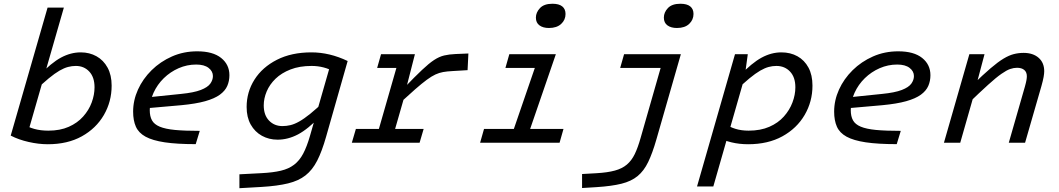

<svg xmlns="http://www.w3.org/2000/svg" viewBox="-20 -750 5566 1009"><path d="M315.6 -710 124.3 -44.8 65.5 -37.4H36.3L230 -710ZM102.9 -98.4Q127.3 -81.7 160.4 -72.5Q193.4 -63.4 233.8 -63.4Q295.8 -63.4 341.3 -83.6Q386.9 -103.8 416.9 -137.5Q447 -171.1 461.9 -211.5Q476.8 -251.8 476.8 -291.4Q476.8 -344.3 449.1 -373.9Q421.5 -403.5 378.6 -403.5Q358 -403.5 337.5 -398.1Q317 -392.7 292.6 -378.7Q268.2 -364.6 235.7 -337.9Q203.3 -311.1 158.6 -268.3L183.8 -351.3Q249.7 -420.2 300.8 -447.5Q351.8 -474.8 404.4 -474.8Q450.3 -474.8 487.1 -454.3Q523.9 -433.8 545.3 -394.6Q566.7 -355.3 566.7 -300Q566.7 -216.1 525.9 -145.7Q485.1 -75.4 410.2 -33.7Q335.3 8 231.3 8Q182.7 8 130.3 -4Q77.8 -15.9 36.3 -37.4Z M1010.9 -410.8Q962.7 -410.8 918.8 -391.6Q875 -372.4 840.8 -339.1Q806.7 -305.8 786.9 -262.5Q767 -219.1 767 -170.8Q767 -138.7 778.7 -117.6Q790.3 -96.5 819.5 -84.3Q848.7 -72 899.8 -67.1Q950.9 -62.3 1029.8 -62.3L1008.5 7.5Q909.6 7.5 845.4 -2.1Q781.3 -11.8 744.8 -31.8Q708.3 -51.9 694 -84.5Q679.6 -117 679.6 -163.3Q679.6 -222.7 705.1 -279.1Q730.6 -335.4 776.6 -380.9Q822.6 -426.3 883.8 -453.3Q944.9 -480.3 1016.4 -480.3Q1098.7 -480.3 1142.2 -445.4Q1185.6 -410.5 1185.6 -354.9Q1185.6 -324.4 1174.4 -298.5Q1163.1 -272.6 1135.3 -252.3Q1107.5 -232 1058 -218.1Q1008.5 -204.3 933.1 -197.2L724 -178.8L742.3 -237L931 -256.4Q998.8 -263.1 1035.1 -277.2Q1071.5 -291.2 1085.2 -310.5Q1098.9 -329.7 1098.9 -350.3Q1098.9 -375.4 1076.2 -393.1Q1053.5 -410.8 1010.9 -410.8Z M1608.9 -35.5 1722.2 -430.3 1784.2 -429.4H1807L1693.7 -31.4Q1672 45.1 1646.9 94.3Q1621.7 143.5 1585.3 171.9Q1549 200.4 1493.5 213.8Q1438 227.3 1356 232.3L1238.2 239V166L1353.7 160Q1414.5 157 1455.9 147.1Q1497.2 137.3 1525.5 115.7Q1553.9 94 1573.2 57.6Q1592.5 21.2 1608.9 -35.5ZM1739 -371.1Q1711.1 -387.8 1680.6 -395.6Q1650.2 -403.5 1617.7 -403.5Q1554 -403.5 1506.5 -384.9Q1459.1 -366.4 1428 -336.3Q1396.9 -306.1 1381.4 -269.3Q1366 -232.5 1366 -196.3Q1366 -145.2 1393.8 -116.3Q1421.6 -87.4 1464.4 -87.4Q1485.3 -87.4 1506.4 -92.4Q1527.4 -97.4 1552.5 -111.5Q1577.6 -125.5 1610.7 -152.2Q1643.9 -179 1689.3 -222.5L1664 -139.5Q1598.1 -71 1545.7 -43.5Q1493.3 -16 1438.6 -16Q1393.5 -16 1356.3 -36.5Q1319.2 -57.1 1297.7 -95.3Q1276.1 -133.6 1276.1 -187.7Q1276.1 -266.6 1317.4 -331.7Q1358.7 -396.8 1435.2 -435.8Q1511.7 -474.8 1616.8 -474.8Q1712 -474.8 1807 -429.4Z M2160.5 -465.3 2111.9 -275.5H2114.7L2035.6 0H1950.3L2083.9 -465.3ZM2073.1 -200.9 2104.4 -288.8Q2160.7 -347.6 2197.6 -382.3Q2234.4 -417.1 2261.3 -434.7Q2288.2 -452.3 2314.3 -458.5Q2340.5 -464.7 2374.4 -466.1L2441.5 -468.9L2437.2 -381.3L2357.2 -376.5Q2329.5 -375.1 2308.7 -371.4Q2287.9 -367.7 2268.1 -358.5Q2248.2 -349.3 2222.8 -330.6Q2197.4 -312 2161.7 -280.7Q2126 -249.4 2073.1 -200.9ZM1982.5 -465.3H2145.5L2125 -393H1962ZM1850.2 -72.3H2206.3L2185.1 0H1829Z M2815.5 -465.3H2901.2L2741.1 0H2655.5ZM2656.6 -465.3H2862.2L2841.7 -393H2636.1ZM2523.6 -72.3H2941.2L2920.7 0H2503.1ZM2864.9 -602.9Q2833.7 -602.9 2815 -616.7Q2796.2 -630.6 2796.2 -657.3Q2796.2 -684.5 2817.6 -707.4Q2839 -730.3 2883.2 -730.3Q2917.5 -730.3 2934.7 -716.4Q2952 -702.6 2952 -676.5Q2952 -645.4 2928.9 -624.1Q2905.8 -602.9 2864.9 -602.9Z M3429.4 -17Q3408.8 54.8 3386.4 101.3Q3364.1 147.8 3330.8 175.3Q3297.5 202.7 3245.9 215.5Q3194.2 228.3 3115.6 233.4L3038.9 238.1V164.5L3115.4 160.2Q3173 156.8 3211.2 146.4Q3249.4 136 3274.3 114.9Q3299.2 93.8 3315.8 59.7Q3332.3 25.5 3346.7 -25.7L3472.5 -465.3H3558.1ZM3259.7 -465.3H3510.2L3489.7 -393H3239.2ZM3537.5 -602.9Q3506.3 -602.9 3487.5 -616.7Q3468.7 -630.6 3468.7 -657.3Q3468.7 -685.2 3490.1 -707.7Q3511.5 -730.3 3555.8 -730.3Q3590 -730.3 3607.3 -716.4Q3624.5 -702.6 3624.5 -676.5Q3624.5 -646 3601.8 -624.4Q3579 -602.9 3537.5 -602.9Z M3643 230 3842.6 -465.3H3909.8L3895.3 -359.8V-351.5L3728.6 230ZM3791.4 -98.4Q3814.5 -82.4 3845.1 -72.9Q3875.7 -63.4 3914 -63.4Q3976.7 -63.4 4022.9 -83.6Q4069.2 -103.8 4099.2 -137.5Q4129.3 -171.1 4144.5 -211.5Q4159.8 -251.8 4159.8 -291.4Q4159.8 -344.3 4131.8 -373.9Q4103.8 -403.5 4060.2 -403.5Q4039.6 -403.5 4019.5 -398.1Q3999.3 -392.7 3974.9 -378.7Q3950.5 -364.6 3918 -337.9Q3885.6 -311.1 3840.9 -268.3L3866.1 -351.3Q3931.3 -419.5 3982.4 -447.1Q4033.5 -474.8 4086 -474.8Q4134 -474.8 4170.8 -454.3Q4207.6 -433.8 4228.6 -394.9Q4249.7 -356 4249.7 -300Q4249.7 -216.1 4208.5 -145.7Q4167.4 -75.4 4091.8 -33.7Q4016.2 8 3911.5 8Q3865 8 3824.3 -1.9Q3783.6 -11.8 3746.9 -29.1Z M4694.9 -410.8Q4646.7 -410.8 4602.8 -391.6Q4559 -372.4 4524.8 -339.1Q4490.7 -305.8 4470.9 -262.5Q4451 -219.1 4451 -170.8Q4451 -138.7 4462.7 -117.6Q4474.3 -96.5 4503.5 -84.3Q4532.7 -72 4583.8 -67.1Q4634.9 -62.3 4713.8 -62.3L4692.5 7.5Q4593.6 7.5 4529.4 -2.1Q4465.3 -11.8 4428.8 -31.8Q4392.3 -51.9 4378 -84.5Q4363.6 -117 4363.6 -163.3Q4363.6 -222.7 4389.1 -279.1Q4414.6 -335.4 4460.6 -380.9Q4506.6 -426.3 4567.8 -453.3Q4628.9 -480.3 4700.4 -480.3Q4782.7 -480.3 4826.2 -445.4Q4869.6 -410.5 4869.6 -354.9Q4869.6 -324.4 4858.4 -298.5Q4847.1 -272.6 4819.3 -252.3Q4791.5 -232 4742 -218.1Q4692.5 -204.3 4617.1 -197.2L4408 -178.8L4426.3 -237L4615 -256.4Q4682.8 -263.1 4719.1 -277.2Q4755.5 -291.2 4769.2 -310.5Q4782.9 -329.7 4782.9 -350.3Q4782.9 -375.4 4760.2 -393.1Q4737.5 -410.8 4694.9 -410.8Z M5153.9 -465.3 5105.2 -281.9H5106.8L5026.3 0H4940.6L5074.2 -465.3ZM5063.5 -201.6 5090.6 -303.2Q5146.5 -357.8 5185.8 -391.3Q5225.1 -424.8 5254 -442.1Q5282.9 -459.4 5307.8 -465.7Q5332.8 -472.1 5359.5 -472.1Q5408.4 -472.1 5438 -446.4Q5467.6 -420.7 5467.6 -375.8Q5467.6 -363.9 5464.4 -345.5Q5461.2 -327 5452.8 -297.3L5367 0H5281.4L5366 -294.5Q5372.2 -316.7 5374.2 -328.7Q5376.3 -340.7 5376.3 -348.9Q5376.3 -371.1 5362.5 -382.5Q5348.8 -393.8 5324.7 -393.8Q5307.1 -393.8 5288.6 -387.4Q5270 -381 5242.6 -361.9Q5215.1 -342.8 5172.6 -304.3Q5130 -265.8 5063.5 -201.6Z"/></svg>

Font: Intel One Mono Light
Style: Italic
Weight: 300
Italic angle: -16°
Monospace: yes
Designer: Fred Shallcrass
Foundry: Frere-Jones Type LLC
Version: Version 1.004